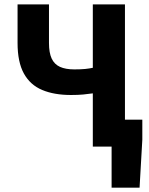

<svg xmlns="http://www.w3.org/2000/svg" viewBox="-20 -672 685 880"><path d="M491.5 188V0H460.4V-123.6H632.3V-31.8L619.7 188ZM405.4 0V-244.1Q383.3 -241 360.9 -238.8Q338.5 -236.6 305.5 -236.6Q228.2 -236.6 173.4 -259.6Q118.5 -282.6 89.5 -335Q60.5 -387.4 60.5 -475.1V-651.8H204.5V-475.1Q204.5 -430.2 216.8 -403.7Q229.1 -377.3 254.8 -365.6Q280.5 -353.9 320.7 -353.9Q350.4 -353.9 370.3 -355.9Q390.3 -358 405.4 -361.3V-651.8H552.7V0Z"/></svg>

Font: Source Sans 3 Variable
Style: Regular
Weight: 200
Designer: Paul D. Hunt
Foundry: Adobe Systems Incorporated
Version: Version 3.026